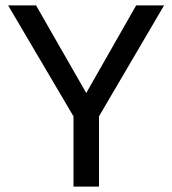

<svg xmlns="http://www.w3.org/2000/svg" viewBox="-20 -688 635 708"><path d="M251 0V-259L10 -668H113L298 -345L482 -668H585L345 -259V0Z"/></svg>

Font: Atkinson Hyperlegible Pro
Style: Regular
Weight: 400
Designer: Elliott Scott, Megan Eiswerth, Linus Boman, Theodore Petrosky, Jacob Perez
Foundry: Braille Institute
Version: Version 1.5.1